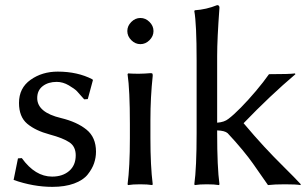

<svg xmlns="http://www.w3.org/2000/svg" viewBox="-20 -718 1199 748"><path d="M50 -101 65 -102Q117 -30 183 -30Q224 -30 249.5 -52Q275 -74 275 -113Q275 -147 250.5 -163.5Q226 -180 174 -194Q118 -209 86 -236Q54 -263 54 -317Q54 -375 99 -407Q144 -439 205 -439Q282 -439 340 -409L342 -406L322 -332L308 -331Q289 -353 280 -362.5Q271 -372 248 -385.5Q225 -399 201 -399Q168 -399 146.5 -382.5Q125 -366 125 -336Q125 -280 218 -258Q280 -243 317 -213Q354 -183 354 -127Q354 -104 346.5 -82Q339 -60 321.5 -38Q304 -16 268.5 -3Q233 10 184 10Q110 10 33 -17Z M491.5 -561.5Q476 -577 476 -597Q476 -617 491.5 -632.5Q507 -648 527 -648Q547 -648 562.5 -632.5Q578 -617 578 -597Q578 -577 562.5 -561.5Q547 -546 527 -546Q507 -546 491.5 -561.5ZM486 -235Q486 -368 477 -429L479 -432Q522 -429 566 -433Q572 -433 573.5 -431.5Q575 -430 575 -423Q566 -339 566 -251V-180Q566 -71 575 0L573 3Q555 0 526 0Q497 0 479 3L477 0Q486 -67 486 -180Z M746 -200V-482Q746 -625 737 -675L739 -678Q784 -681 826 -698Q835 -698 835 -688Q826 -567 826 -500V-240Q854 -242 870 -255Q890 -270 918.5 -299Q947 -328 977 -363.5Q1007 -399 1028 -429Q1110 -429 1129 -432L1131 -429Q1033 -346 929 -238Q972 -187 1008.5 -147.5Q1045 -108 1087 -66.5Q1129 -25 1152 0L1150 3Q1135 0 1090 0Q1050 0 1024 3Q980 -60 965 -81.5Q950 -103 924 -134.5Q898 -166 867 -199Q856 -209 826 -210V-200Q826 -66 835 0L833 3Q815 0 786 0Q757 0 739 3L737 0Q746 -64 746 -200Z"/></svg>

Font: Libertinus Sans
Style: Regular
Weight: 400
Designer: Philipp H. Poll
Foundry: Khaled Hosny
Version: Version 6.1